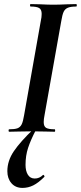

<svg xmlns="http://www.w3.org/2000/svg" viewBox="-20 -645 396 940"><path d="M25 -12Q52 -12 65.5 -17Q79 -22 86 -36Q93 -50 98 -81L180 -544Q184 -561 184 -577Q184 -598 172 -605.5Q160 -613 130 -613Q127 -613 127 -619Q127 -625 130 -625L176 -624Q216 -622 240 -622Q270 -622 310 -624L353 -625Q356 -625 356 -619Q356 -613 353 -613Q326 -613 312 -607Q298 -601 291.5 -587Q285 -573 280 -542L198 -81Q194 -62 194 -47Q194 -26 206 -19Q218 -12 248 -12Q250 -12 250 -6Q250 0 248 0Q220 0 203 -1L136 -2L71 -1Q54 0 25 0Q22 0 22 -6Q22 -12 25 -12ZM16 193Q16 142 48 95Q80 48 145 -14L155 -7Q130 41 117.5 79Q105 117 105 162Q105 192 116.5 210.5Q128 229 150 229Q173 229 190 212L191 211Q194 211 196.5 215Q199 219 197 221Q168 250 143 262.5Q118 275 90 275Q56 275 36 252Q16 229 16 193Z"/></svg>

Font: Cormorant Garamond
Style: Bold Italic
Weight: 700
Italic angle: -10°
Designer: Christian Thalmann (Catharsis Fonts)
Foundry: Catharsis Fonts
Version: Version 4.000